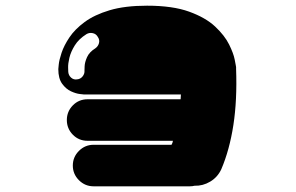

<svg xmlns="http://www.w3.org/2000/svg" viewBox="-20 -461 1040 675"><path d="M809 -231Q810 -228 810 -225Q810 -222 810 -219Q814 -109 800.5 -21.5Q787 66 758 134Q745 162 719 177.5Q693 193 664 192Q660 193 656 193.5Q652 194 647 194H309Q279 194 257.5 172.5Q236 151 236 121Q236 91 257.5 69.5Q279 48 309 48H583Q587 41 588 34H288Q257 34 236 12.5Q215 -9 215 -39Q215 -69 236 -90.5Q257 -112 288 -112H615Q615 -116 615.5 -120Q616 -124 616 -129Q616 -129 598 -129Q580 -129 552.5 -129Q525 -129 497 -129Q396 -129 335 -129Q274 -129 274 -129Q274 -129 260.5 -130.5Q247 -132 229.5 -140Q212 -148 198.5 -166.5Q185 -185 185 -218Q185 -218 186.5 -234Q188 -250 196.5 -275.5Q205 -301 224 -329.5Q243 -358 277.5 -383.5Q312 -409 365.5 -425Q419 -441 497 -441Q587 -441 645 -420Q703 -399 736.5 -367.5Q770 -336 785.5 -304.5Q801 -273 805 -252Q809 -231 809 -231ZM315 -291Q325 -298 328 -309.5Q331 -321 324 -331Q318 -342 306 -344.5Q294 -347 284 -341Q257 -324 243 -301.5Q229 -279 224 -258Q219 -237 219.5 -223Q220 -209 220 -208Q221 -196 230 -188Q239 -180 251 -182Q263 -183 270.5 -192.5Q278 -202 277 -213Q277 -214 277.5 -228Q278 -242 286 -260Q294 -278 315 -291Z"/></svg>

Font: Nikukyu
Style: Regular
Weight: 400
Version: Version 1.00